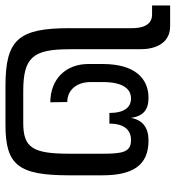

<svg xmlns="http://www.w3.org/2000/svg" viewBox="10 -652 642 702"><g transform="rotate(90 331.0 -301.0)"><path d="M295 0H436C584 0 621 -47 621 -234V-354C621 -465 585 -523 494 -523C447 -523 419 -502 411 -459C405 -502 383 -523 338 -523C268 -523 214 -475 214 -355V-303C214 -220 270 -164 354 -164L353 -226C309 -226 280 -260 280 -312V-356C280 -431 306 -459 340 -459C372 -459 393 -435 393 -380H432C432 -435 456 -459 492 -459C536 -459 542 -429 542 -356V-234C542 -99 520 -65 429 -65H314C191 -65 160 -99 160 -234V-494C160 -547 139 -602 76 -602H0V-536H33C75 -536 83 -495 83 -463V-234C83 -47 125 0 295 0Z"/></g></svg>

Font: Vanilla Cream Book
Style: Regular
Weight: 400
Designer: Jeremy Tribby, Jinavaṁso
Foundry: Tribby Type
Version: Version 1.422;Glyphs 3.1.2 (3151)